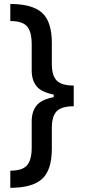

<svg xmlns="http://www.w3.org/2000/svg" viewBox="-20 -774 417 946"><path d="M30.8 -754.4Q138.7 -754.4 187 -711.2Q235.4 -668 235.4 -561.5V-459Q235.4 -401.4 259.5 -377Q283.7 -352.5 343.3 -352.5V-250.5Q283.7 -250.5 259.5 -226.1Q235.4 -201.7 235.4 -144V-42Q235.4 64.5 187 107.9Q138.7 151.4 30.8 151.4V66.9Q90.8 66.9 113.5 40.3Q136.2 13.7 136.2 -47.4V-176.3Q136.2 -223.6 159.4 -253.4Q182.6 -283.2 244.6 -295.4V-308.1Q182.6 -320.3 159.4 -349.9Q136.2 -379.4 136.2 -426.8V-556.2Q136.2 -617.2 113.5 -643.8Q90.8 -670.4 30.8 -670.4Z"/></svg>

Font: Interop Med
Style: Regular
Weight: 500
Designer: Rasmus Andersson, Google, Jang Haemin
Foundry: jhaemin
Version: Version 1.007